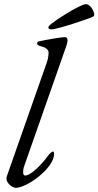

<svg xmlns="http://www.w3.org/2000/svg" viewBox="-20 -887 472 921"><path d="M428 -808C431 -810 432 -814 432 -817C432 -829 416 -867 392 -867C364 -867 234 -783 216 -764C213 -760 212 -757 212 -754C212 -749 219 -746 226 -746C254 -746 408 -797 428 -808ZM56 14C109 14 239 -80 239 -147C239 -155 239 -160 234 -160C228 -160 216 -148 208 -137C183 -102 129 -45 101 -45C94 -45 91 -51 91 -61C91 -69 92 -79 96 -90L298 -666C301 -675 304 -686 304 -694C304 -704 298 -709 292 -709C276 -709 202 -697 164 -688C160 -687 158 -682 158 -677C158 -672 166 -667 180 -664C198 -660 213 -648 213 -636C213 -619 210 -602 203 -583L13 -42C12 -39 11 -33 11 -30C11 -8 39 14 56 14Z"/></svg>

Font: EB Garamond
Style: Italic
Weight: 400
Italic angle: -17.2°
Designer: Georg Duffner and Octavio Pardo
Foundry: Georg Duffner
Version: Version 1.000;PS 001.000;hotconv 1.0.88;makeotf.lib2.5.64775